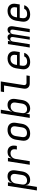

<svg xmlns="http://www.w3.org/2000/svg" viewBox="1925 -2695 950 4840"><g transform="rotate(-90 2400.0 -275.0)"><path d="M19 180 135 -550H225L208 -445H210Q225 -499 270.5 -529.5Q316 -560 378 -560Q461 -560 500 -505.5Q539 -451 524 -356L499 -195Q484 -100 427 -45Q370 10 287 10Q225 10 189.5 -21Q154 -52 156 -105H153L135 20L109 180ZM270 -68Q327 -68 363.5 -102Q400 -136 410 -200L433 -350Q444 -414 418 -448Q392 -482 335 -482Q280 -482 242 -447Q204 -412 193 -350L170 -200Q160 -138 187.5 -103Q215 -68 270 -68Z M667 0 754 -550H842L826 -450Q870 -560 989 -560Q1076 -560 1118.5 -505.5Q1161 -451 1147 -358L1141 -325H1051L1055 -350Q1066 -415 1040 -449.5Q1014 -484 956 -484Q899 -484 861 -449Q823 -414 812 -350L757 0Z M1454 10Q1356 10 1308 -46Q1260 -102 1276 -200L1299 -350Q1315 -448 1381 -504Q1447 -560 1545 -560Q1643 -560 1691 -504.5Q1739 -449 1724 -351L1700 -200Q1684 -102 1618 -46Q1552 10 1454 10ZM1467 -70Q1526 -70 1563 -103Q1600 -136 1610 -200L1633 -350Q1644 -414 1617.5 -447Q1591 -480 1532 -480Q1474 -480 1437 -447Q1400 -414 1389 -350L1366 -200Q1356 -136 1382.5 -103Q1409 -70 1467 -70Z M2086 10Q2023 10 1988.5 -21Q1954 -52 1956 -105H1955L1938 0H1848L1964 -730H2054L2028 -570L2006 -445H2010Q2025 -498 2070 -529Q2115 -560 2177 -560Q2260 -560 2299.5 -505Q2339 -450 2324 -355L2299 -194Q2284 -100 2226.5 -45Q2169 10 2086 10ZM2069 -68Q2126 -68 2163 -102Q2200 -136 2210 -200L2233 -350Q2244 -414 2217.5 -448Q2191 -482 2134 -482Q2079 -482 2041.5 -447Q2004 -412 1993 -350L1970 -200Q1960 -138 1987 -103Q2014 -68 2069 -68Z M2721 0Q2648 0 2611.5 -42.5Q2575 -85 2586 -155L2664 -648H2499L2512 -730H2767L2676 -155Q2671 -121 2686.5 -101.5Q2702 -82 2734 -82H2919L2906 0Z M3254 10Q3157 10 3109 -47.5Q3061 -105 3076 -200L3099 -350Q3110 -414 3143.5 -461Q3177 -508 3228.5 -534Q3280 -560 3345 -560Q3443 -560 3491 -502.5Q3539 -445 3523 -350L3508 -253H3172L3164 -200Q3154 -135 3179.5 -100.5Q3205 -66 3266 -66Q3371 -66 3398 -140H3488Q3469 -71 3405 -30.5Q3341 10 3254 10ZM3183 -321H3431L3435 -350Q3446 -415 3420.5 -450Q3395 -485 3333 -485Q3272 -485 3235 -450Q3198 -415 3187 -350Z M3622 0 3709 -550H3788L3777 -484H3784Q3795 -519 3821.5 -539.5Q3848 -560 3884 -560Q3955 -560 3962 -484H3967Q3978 -519 4005.5 -539.5Q4033 -560 4069 -560Q4121 -560 4143.5 -521Q4166 -482 4156 -418L4090 0H4007L4073 -419Q4078 -453 4066.5 -472Q4055 -491 4027 -491Q3974 -491 3960 -430Q3959 -425 3958 -420L3892 0H3820L3886 -419Q3891 -454 3878.5 -472.5Q3866 -491 3838 -491Q3810 -491 3793 -472.5Q3776 -454 3771 -420L3705 0Z M4454 10Q4357 10 4309 -47.5Q4261 -105 4276 -200L4299 -350Q4310 -414 4343.5 -461Q4377 -508 4428.5 -534Q4480 -560 4545 -560Q4643 -560 4691 -502.5Q4739 -445 4723 -350L4708 -253H4372L4364 -200Q4354 -135 4379.5 -100.5Q4405 -66 4466 -66Q4571 -66 4598 -140H4688Q4669 -71 4605 -30.5Q4541 10 4454 10ZM4383 -321H4631L4635 -350Q4646 -415 4620.5 -450Q4595 -485 4533 -485Q4472 -485 4435 -450Q4398 -415 4387 -350Z"/></g></svg>

Font: NKDuy Mono
Style: Italic
Weight: 400
Italic angle: -9°
Monospace: yes
Designer: NKDuy
Foundry: NKDuy
Version: Version 2.251; ttfautohint (v1.8.4.7-5d5b)